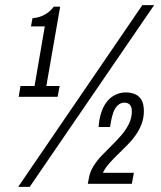

<svg xmlns="http://www.w3.org/2000/svg" viewBox="-20 -718 629 750"><path d="M51 12 536 -698H582L96 12ZM53 -340 60 -382H115L155 -615H101L107 -647Q122 -648 136 -652.5Q150 -657 164 -666.5Q178 -676 190 -692H215L161 -382H213L205 -340ZM323 0 327 -21Q331 -46 344.5 -68Q358 -90 377 -110Q396 -130 416.5 -150Q437 -170 455 -191Q473 -212 484 -235Q495 -258 495 -283Q495 -300 487.5 -308.5Q480 -317 466 -317Q451 -317 440 -306.5Q429 -296 423 -279.5Q417 -263 414 -246L410 -222H365Q366 -229 366.5 -235.5Q367 -242 368 -248Q375 -286 390 -310Q405 -334 426.5 -345.5Q448 -357 471 -357Q493 -357 509 -349.5Q525 -342 533.5 -326Q542 -310 542 -284Q542 -257 533 -233.5Q524 -210 509.5 -189.5Q495 -169 476.5 -150.5Q458 -132 440 -114.5Q422 -97 406.5 -79.5Q391 -62 382 -43H503L495 0Z"/></svg>

Font: Archivo ExtraCondensed Light
Style: Italic
Weight: 300
Width: 2
Italic angle: -10°
Designer: Hector Gatti
Foundry: Omnibus-Type
Version: Version 2.001